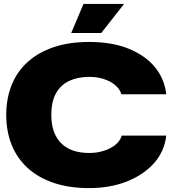

<svg xmlns="http://www.w3.org/2000/svg" viewBox="-20 -954 878 984"><path d="M437 10Q335 10 256 -16.5Q177 -43 122.5 -92.5Q68 -142 40 -211Q12 -280 12 -365Q12 -450 40 -519Q68 -588 122.5 -637Q177 -686 256 -712.5Q335 -739 437 -739Q553 -739 638 -705Q723 -671 773 -611Q823 -551 832 -471H602Q594 -498 570 -518Q546 -538 512 -549Q478 -560 437 -560Q379 -560 335 -539.5Q291 -519 267 -476Q243 -433 243 -365Q243 -314 257 -277.5Q271 -241 296.5 -217Q322 -193 357.5 -181.5Q393 -170 437 -170Q477 -170 512 -181Q547 -192 571.5 -212Q596 -232 604 -259H832Q823 -178 769 -117.5Q715 -57 629 -23.5Q543 10 437 10ZM345 -785 408 -934H616L499 -785Z"/></svg>

Font: Mona Sans Expanded Black
Style: Regular
Weight: 900
Width: 7
Designer: Deni Anggara
Foundry: GitHub
Version: Version 2.000